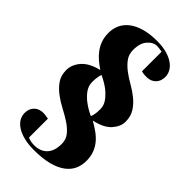

<svg xmlns="http://www.w3.org/2000/svg" viewBox="-277 -787 1075 1075"><g transform="rotate(45 260.0 -250.0)"><path d="M230 210Q181 210 146 200.5Q111 191 88.5 175.5Q66 160 55.5 140.5Q45 121 45 100Q45 66 65.5 45.5Q86 25 120 25Q128 25 134.5 26Q141 27 147 28Q153 29 160 30V180Q166 183 174 185Q189 190 210 190Q259 190 287 161Q315 132 315 75Q315 40 294.5 15Q274 -10 243.5 -30Q213 -50 177.5 -68.5Q142 -87 111.5 -110Q81 -133 60.5 -162.5Q40 -192 40 -235Q40 -278 72.5 -315.5Q105 -353 175 -370Q152 -385 131.5 -402.5Q111 -420 95 -441.5Q79 -463 69.5 -489.5Q60 -516 60 -550Q60 -584 73.5 -613Q87 -642 114.5 -663.5Q142 -685 184.5 -697.5Q227 -710 285 -710Q330 -710 363 -700.5Q396 -691 417.5 -675.5Q439 -660 449.5 -640.5Q460 -621 460 -600Q460 -566 439.5 -545.5Q419 -525 385 -525Q377 -525 369.5 -525.5Q362 -526 357 -527Q350 -528 345 -530V-685Q338 -686 332 -687Q326 -688 319.5 -689Q313 -690 305 -690Q275 -690 250 -661.5Q225 -633 225 -580Q225 -544 244 -518.5Q263 -493 291 -472Q319 -451 352.5 -432Q386 -413 414 -390Q442 -367 461 -337Q480 -307 480 -265Q480 -227 448 -191Q416 -155 345 -140Q370 -126 394.5 -109Q419 -92 438 -70.5Q457 -49 468.5 -20.5Q480 8 480 45Q480 81 466 111Q452 141 422 163Q392 185 344.5 197.5Q297 210 230 210ZM320 -150Q322 -155 325 -164Q327 -172 328.5 -184Q330 -196 330 -215Q330 -247 309.5 -273Q289 -299 265 -317Q236 -338 200 -355Q197 -350 195 -341Q193 -333 191.5 -321Q190 -309 190 -290Q190 -258 210 -232Q230 -206 255 -188Q283 -167 320 -150Z"/></g></svg>

Font: Yeseva One
Style: Regular
Weight: 400
Designer: Jovanny Lemonad
Foundry: Jovanny Lemonad
Version: Version 2.001; ttfautohint (v0.91) -l 8 -r 50 -G 200 -x 0 -w